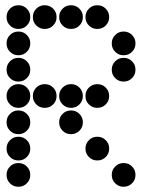

<svg xmlns="http://www.w3.org/2000/svg" viewBox="-20 -715 640 730"><path d="M49 -695Q31 -695 18 -682Q5 -669 5 -651V-649Q5 -631 18 -618Q31 -605 49 -605H51Q69 -605 82 -618Q95 -631 95 -649V-651Q95 -669 82 -682Q69 -695 51 -695ZM149 -695Q131 -695 118 -682Q105 -669 105 -651V-649Q105 -631 118 -618Q131 -605 149 -605H151Q169 -605 182 -618Q195 -631 195 -649V-651Q195 -669 182 -682Q169 -695 151 -695ZM249 -695Q231 -695 218 -682Q205 -669 205 -651V-649Q205 -631 218 -618Q231 -605 249 -605H251Q269 -605 282 -618Q295 -631 295 -649V-651Q295 -669 282 -682Q269 -695 251 -695ZM349 -695Q331 -695 318 -682Q305 -669 305 -651V-649Q305 -631 318 -618Q331 -605 349 -605H351Q369 -605 382 -618Q395 -631 395 -649V-651Q395 -669 382 -682Q369 -695 351 -695ZM49 -595Q31 -595 18 -582Q5 -569 5 -551V-549Q5 -531 18 -518Q31 -505 49 -505H51Q69 -505 82 -518Q95 -531 95 -549V-551Q95 -569 82 -582Q69 -595 51 -595ZM449 -595Q431 -595 418 -582Q405 -569 405 -551V-549Q405 -531 418 -518Q431 -505 449 -505H451Q469 -505 482 -518Q495 -531 495 -549V-551Q495 -569 482 -582Q469 -595 451 -595ZM49 -495Q31 -495 18 -482Q5 -469 5 -451V-449Q5 -431 18 -418Q31 -405 49 -405H51Q69 -405 82 -418Q95 -431 95 -449V-451Q95 -469 82 -482Q69 -495 51 -495ZM449 -495Q431 -495 418 -482Q405 -469 405 -451V-449Q405 -431 418 -418Q431 -405 449 -405H451Q469 -405 482 -418Q495 -431 495 -449V-451Q495 -469 482 -482Q469 -495 451 -495ZM49 -395Q31 -395 18 -382Q5 -369 5 -351V-349Q5 -331 18 -318Q31 -305 49 -305H51Q69 -305 82 -318Q95 -331 95 -349V-351Q95 -369 82 -382Q69 -395 51 -395ZM149 -395Q131 -395 118 -382Q105 -369 105 -351V-349Q105 -331 118 -318Q131 -305 149 -305H151Q169 -305 182 -318Q195 -331 195 -349V-351Q195 -369 182 -382Q169 -395 151 -395ZM249 -395Q231 -395 218 -382Q205 -369 205 -351V-349Q205 -331 218 -318Q231 -305 249 -305H251Q269 -305 282 -318Q295 -331 295 -349V-351Q295 -369 282 -382Q269 -395 251 -395ZM349 -395Q331 -395 318 -382Q305 -369 305 -351V-349Q305 -331 318 -318Q331 -305 349 -305H351Q369 -305 382 -318Q395 -331 395 -349V-351Q395 -369 382 -382Q369 -395 351 -395ZM49 -295Q31 -295 18 -282Q5 -269 5 -251V-249Q5 -231 18 -218Q31 -205 49 -205H51Q69 -205 82 -218Q95 -231 95 -249V-251Q95 -269 82 -282Q69 -295 51 -295ZM249 -295Q231 -295 218 -282Q205 -269 205 -251V-249Q205 -231 218 -218Q231 -205 249 -205H251Q269 -205 282 -218Q295 -231 295 -249V-251Q295 -269 282 -282Q269 -295 251 -295ZM49 -195Q31 -195 18 -182Q5 -169 5 -151V-149Q5 -131 18 -118Q31 -105 49 -105H51Q69 -105 82 -118Q95 -131 95 -149V-151Q95 -169 82 -182Q69 -195 51 -195ZM349 -195Q331 -195 318 -182Q305 -169 305 -151V-149Q305 -131 318 -118Q331 -105 349 -105H351Q369 -105 382 -118Q395 -131 395 -149V-151Q395 -169 382 -182Q369 -195 351 -195ZM49 -95Q31 -95 18 -82Q5 -69 5 -51V-49Q5 -31 18 -18Q31 -5 49 -5H51Q69 -5 82 -18Q95 -31 95 -49V-51Q95 -69 82 -82Q69 -95 51 -95ZM449 -95Q431 -95 418 -82Q405 -69 405 -51V-49Q405 -31 418 -18Q431 -5 449 -5H451Q469 -5 482 -18Q495 -31 495 -49V-51Q495 -69 482 -82Q469 -95 451 -95Z"/></svg>

Font: Doto Black Rounded Black
Style: Regular
Weight: 900
Monospace: yes
Version: Version 1.000